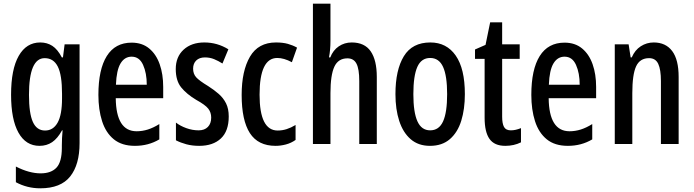

<svg xmlns="http://www.w3.org/2000/svg" viewBox="-20 -780 3757 1040"><path d="M198 -550Q235 -550 263.5 -531.5Q292 -513 315 -469H321L330 -540H411V-5Q411 112 360 176Q309 240 198 240Q127 240 66 207V122Q103 141 136.5 150Q170 159 200 159Q257 159 286 128Q315 97 315 21V8Q315 -10 316 -31.5Q317 -53 319 -74H316Q292 -30 262.5 -10Q233 10 194 10Q120 10 80 -61.5Q40 -133 40 -267Q40 -405 81.5 -477.5Q123 -550 198 -550ZM222 -465Q137 -465 137 -266Q137 -166 158 -119.5Q179 -73 224 -73Q268 -73 292 -115.5Q316 -158 316 -247V-272Q316 -374 293 -419.5Q270 -465 222 -465Z M693 -549Q750 -549 788 -517.5Q826 -486 845 -432Q864 -378 864 -309V-248H607Q609 -69 720 -69Q751 -69 781 -78.5Q811 -88 843 -108V-25Q784 10 711 10Q640 10 596.5 -25.5Q553 -61 533 -123.5Q513 -186 513 -266Q513 -404 558.5 -476.5Q604 -549 693 -549ZM693 -473Q655 -473 633 -436.5Q611 -400 608 -321H775Q775 -384 755 -428.5Q735 -473 693 -473Z M1219 -149Q1219 -70 1176.5 -30Q1134 10 1059 10Q1021 10 989.5 1.5Q958 -7 933 -20V-116Q956 -98 989 -86Q1022 -74 1056 -74Q1088 -74 1106 -92.5Q1124 -111 1124 -143Q1124 -171 1108 -191.5Q1092 -212 1043 -239Q991 -270 961.5 -306.5Q932 -343 932 -406Q932 -472 974.5 -511Q1017 -550 1087 -550Q1157 -550 1217 -513L1185 -436Q1163 -450 1140 -459.5Q1117 -469 1090 -469Q1060 -469 1043 -452.5Q1026 -436 1026 -408Q1026 -380 1042.5 -361.5Q1059 -343 1107 -314Q1140 -293 1165 -271Q1190 -249 1204.5 -220Q1219 -191 1219 -149Z M1473 10Q1378 10 1333.5 -59Q1289 -128 1289 -266Q1289 -396 1334 -473Q1379 -550 1475 -550Q1512 -550 1539 -542.5Q1566 -535 1589 -522L1561 -443Q1518 -466 1482 -466Q1386 -466 1386 -267Q1386 -73 1484 -73Q1509 -73 1532.5 -80.5Q1556 -88 1581 -103V-22Q1557 -5 1528.5 2.5Q1500 10 1473 10Z M1770 -558Q1770 -510 1762 -469H1769Q1784 -508 1815 -529Q1846 -550 1885 -550Q1955 -550 1988 -502Q2021 -454 2021 -363V0H1926V-341Q1926 -406 1911 -435Q1896 -464 1862 -464Q1812 -464 1791 -418.5Q1770 -373 1770 -275V0H1675V-760H1770Z M2498 -270Q2498 -189 2478.5 -126Q2459 -63 2417 -26.5Q2375 10 2309 10Q2246 10 2204.5 -26Q2163 -62 2142.5 -125Q2122 -188 2122 -270Q2122 -401 2167.5 -475.5Q2213 -550 2311 -550Q2399 -550 2448.5 -479Q2498 -408 2498 -270ZM2219 -270Q2219 -172 2241 -123Q2263 -74 2310 -74Q2358 -74 2380 -122.5Q2402 -171 2402 -270Q2402 -369 2380 -417.5Q2358 -466 2310 -466Q2262 -466 2240.5 -417.5Q2219 -369 2219 -270Z M2747 -74Q2760 -74 2773.5 -77Q2787 -80 2802 -86V-9Q2764 10 2717 10Q2658 10 2631.5 -27.5Q2605 -65 2605 -142V-461H2553V-512L2610 -537L2635 -659H2700V-540H2795V-461H2700V-148Q2700 -111 2710 -92.5Q2720 -74 2747 -74Z M3038 -549Q3095 -549 3133 -517.5Q3171 -486 3190 -432Q3209 -378 3209 -309V-248H2952Q2954 -69 3065 -69Q3096 -69 3126 -78.5Q3156 -88 3188 -108V-25Q3129 10 3056 10Q2985 10 2941.5 -25.5Q2898 -61 2878 -123.5Q2858 -186 2858 -266Q2858 -404 2903.5 -476.5Q2949 -549 3038 -549ZM3038 -473Q3000 -473 2978 -436.5Q2956 -400 2953 -321H3120Q3120 -384 3100 -428.5Q3080 -473 3038 -473Z M3521 -550Q3586 -550 3621 -503.5Q3656 -457 3656 -363V0H3560V-341Q3560 -403 3545.5 -434Q3531 -465 3496 -465Q3446 -465 3425.5 -420.5Q3405 -376 3405 -275V0H3310V-540H3385L3396 -469H3402Q3419 -509 3451 -529.5Q3483 -550 3521 -550Z"/></svg>

Font: Noto Sans Gurmukhi ExtraCondensed Medium
Style: Regular
Weight: 500
Width: 2
Designer: Jelle Bosma - Monotype Design Team
Foundry: Monotype Imaging Inc.
Version: Version 2.004; ttfautohint (v1.8.4.7-5d5b)